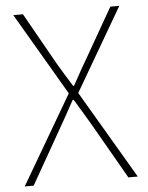

<svg xmlns="http://www.w3.org/2000/svg" viewBox="-52 -769 624 812"><g transform="rotate(-5 259.5 -363.0)"><path d="M20 0 240 -376 35 -726H76L201 -504Q216 -479 229 -457.5Q242 -436 261 -406H265Q282 -436 293.5 -457.5Q305 -479 320 -504L447 -726H485L280 -374L500 0H460L327 -232Q312 -258 295 -286Q278 -314 258 -347H254Q236 -314 220.5 -286Q205 -258 190 -232L58 0Z"/></g></svg>

Font: Noto Sans HK Thin
Style: Regular
Weight: 100
Designer: Ryoko NISHIZUKA 西塚涼子 (kana, bopomofo & ideographs); Paul D. Hunt (Latin, Greek & Cyrillic); Sandoll Communications 산돌커뮤니
Foundry: Adobe
Version: Version 2.004-H2;hotconv 1.0.118;makeotfexe 2.5.65603